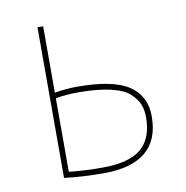

<svg xmlns="http://www.w3.org/2000/svg" viewBox="-65 -583 630 651"><g transform="rotate(-10 250.0 -257.0)"><path d="M415 -155.3Q415 -180.7 407.7 -199.2Q400.4 -217.8 380.4 -237.3Q360.4 -256.8 314.9 -267.6Q269.5 -278.3 203.1 -278.3Q157.2 -278.3 125 -271.5V-18.6Q177.7 -12.7 241.2 -12.7Q331.1 -12.7 373 -47.4Q415 -82 415 -155.3ZM125 -291Q165 -297.9 203.1 -297.9Q326.2 -297.9 380.4 -261.7Q434.6 -225.6 434.6 -155.3Q434.6 6.8 241.2 6.8Q167 6.8 105.5 -1V-519.5H125Z"/></g></svg>

Font: Mgen+ 1mn thin
Style: Regular
Weight: 100
Designer: [Source Han Sans]
Ryoko NISHIZUKA  (kana & ideographs); Paul D. Hunt (Latin, Greek & Cyrillic); Wenlong ZHANG  (bopomofo
Version: Version 1.059.20150602